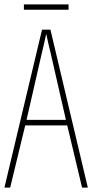

<svg xmlns="http://www.w3.org/2000/svg" viewBox="-20 -848 417 868"><path d="M290 -828H88V-804H290ZM351 0H377L208 -714H170L0 0H26L94 -281H284ZM208 -612 278 -306H100L170 -612C178 -646 183 -666 189 -695C195 -666 200 -645 208 -612Z"/></svg>

Font: Noto Sans Devanagari ExtraCondensed Thin
Style: Regular
Weight: 100
Width: 2
Designer: Jelle Bosma - Monotype Design Team
Foundry: Monotype Imaging Inc.
Version: Version 2.004